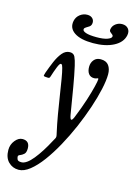

<svg xmlns="http://www.w3.org/2000/svg" viewBox="-265 -862 836 1198"><g transform="rotate(15 153.0 -263.0)"><path d="M370 -785.5Q396.5 -785.5 410.2 -768.8Q424 -752 418.5 -725.5Q408.5 -678.5 355.8 -651Q303 -623.5 223.5 -623.5Q143 -623.5 102.2 -651.2Q61.5 -679 71.5 -726.5Q77 -752.5 98 -769Q119 -785.5 145.5 -785.5Q168 -785.5 180.2 -772Q192.5 -758.5 188.5 -738Q186 -726 176.2 -719Q166.5 -712 156.8 -706.8Q147 -701.5 145.5 -693.5Q143 -681 166 -673Q189 -665 236.5 -665Q279 -665 303.8 -673.5Q328.5 -682 331 -693.5Q332.5 -702 325.2 -707Q318 -712 311 -718.8Q304 -725.5 307 -738Q311 -758.5 329.2 -772Q347.5 -785.5 370 -785.5ZM286.5 -414Q264 -414 251.5 -430.2Q239 -446.5 239 -475Q239 -501.5 254.5 -520.2Q270 -539 297.5 -539Q333.5 -539 349.8 -516.8Q366 -494.5 366 -460Q366 -420.5 353.2 -362.5Q340.5 -304.5 317.8 -236.8Q295 -169 264.8 -99Q234.5 -29 199.2 35Q164 99 126.5 149.8Q89 200.5 51.5 230.2Q14 260 -20.5 260Q-59.5 260 -86.5 233Q-113.5 206 -113.5 156Q-113.5 121.5 -92 94.8Q-70.5 68 -44.5 68Q1.5 68 1.5 117Q1.5 143.5 -10.5 154Q-22.5 164.5 -34.5 168.8Q-46.5 173 -46.5 181Q-46.5 190 -41.8 200Q-37 210 -15.5 210Q17 210 58.5 158.8Q100 107.5 141 29.5Q148 17 151.2 11.2Q154.5 5.5 154.5 -1.5Q154.5 -8.5 150.5 -24Q138.5 -77 128.2 -137.2Q118 -197.5 109.2 -254.5Q100.5 -311.5 93 -356.5Q85.5 -401.5 79 -424.5Q77 -432.5 73.8 -439.8Q70.5 -447 64.5 -447Q56.5 -447 44.8 -417.5Q33 -388 23 -355.5Q20 -346 16.8 -344Q13.5 -342 6 -342.5L-8 -343.5Q-20.5 -344.5 -19.8 -350.2Q-19 -356 -15 -368Q-1.5 -406 14.5 -443.8Q30.5 -481.5 51.5 -506.8Q72.5 -532 100.5 -532Q124.5 -532 133.8 -512.5Q143 -493 151 -457.5Q163.5 -402.5 176.2 -328Q189 -253.5 205 -155Q210.5 -125.5 217.8 -126.8Q225 -128 234 -151Q261 -217.5 278.8 -273Q296.5 -328.5 305.5 -365.8Q314.5 -403 314.5 -414Q314.5 -420 311 -420Q308.5 -420 302.8 -417Q297 -414 286.5 -414Z"/></g></svg>

Font: Besley* Condensed
Style: Italic
Weight: 400
Width: 3
Italic angle: -13°
Designer: Owen Earl
Foundry: indestructible type*
Version: Version 3.000; ttfautohint (v1.8.3)